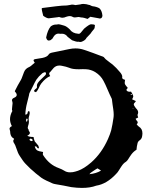

<svg xmlns="http://www.w3.org/2000/svg" viewBox="-20 -943 787 963"><path d="M645 -469.2 637.7 -471.7 636.2 -470.7 635.3 -468.8 636.2 -467.8 637.7 -467.3ZM457.5 -91.8 447.3 -85Q433.6 -76.7 428.2 -69.3Q462.9 -72.8 486.8 -87.4L478.5 -92.8Q472.7 -96.2 468.8 -98.6ZM139.6 -245.6Q136.7 -247.6 133.8 -247.6Q132.8 -247.6 131.3 -247.1L129.4 -245.6Q127.9 -244.6 127.9 -243.7Q127.9 -239.7 132.3 -237.3Q135.3 -235.4 138.7 -235.4H140.6L142.6 -236.8L144 -239.3Q144 -242.7 139.6 -245.6ZM111.8 -347.7 110.8 -334.5 111.3 -334 113.3 -333.5H114.7L116.2 -334L119.1 -346.7ZM647.5 -399.9 646 -398.9 645.5 -398.4 646 -397.5 647 -396.5 648.9 -397.9ZM635.3 -434.6 633.8 -432.6 635.7 -433.1ZM116.7 -262.2 123 -259.3 130.4 -257.3 139.2 -256.3 148.4 -255.9 149.4 -249.5 150.9 -244.1Q152.3 -237.8 154.3 -233.9Q157.2 -230 163.1 -223.6L167 -218.8L171.4 -213.9L173.8 -208L175.3 -202.1L174.8 -200.7L173.3 -198.7Q169.9 -198.7 168 -200.7L166.5 -202.6L165 -205.1Q163.1 -209 158.2 -209Q156.2 -209 154.3 -208.5Q158.2 -194.8 165.5 -189.5Q173.3 -184.1 195.8 -180.7V-176.8L194.8 -172.4V-170.4Q194.8 -167.5 196.3 -165Q227.1 -116.7 274.4 -100.1Q291.5 -93.8 302.2 -86.9Q314.5 -78.6 331.5 -78.6Q337.9 -78.6 345.2 -79.6L357.9 -82.5L370.6 -86.4Q400.9 -96.7 437.5 -128.4Q489.7 -174.3 521.5 -245.6Q533.2 -272.5 537.6 -289.1L543.9 -319.3L548.8 -349.6Q550.3 -357.9 550.3 -367.7Q550.3 -380.4 547.9 -396.5L544.4 -419.9L541.5 -443.4L541 -445.8L540.5 -447.8L529.8 -470.2L520 -492.7Q508.3 -520.5 499 -537.6Q485.4 -564 457.5 -581.5Q436.5 -594.2 412.1 -595.7L395.5 -596.2L378.9 -595.7H372.1Q343.3 -595.7 327.1 -603Q320.3 -605.5 310.5 -608.4L293 -612.3Q285.2 -614.3 277.8 -614.3Q260.7 -614.3 249 -602.1L239.3 -590.8Q233.9 -583.5 229.5 -580.1Q226.6 -577.1 226.6 -573.7Q226.6 -572.3 227.1 -570.8L229 -566.4L231.9 -561.5Q209 -552.2 187 -524.4Q183.6 -520 180.2 -513.7L174.8 -502Q168 -487.8 160.6 -480.5Q150.9 -482.9 150.9 -486.8Q150.9 -489.3 153.3 -491.7L157.2 -495.6L161.6 -499Q165.5 -502.4 165.5 -506.3V-507.8Q165 -510.3 165 -512.7Q165 -520 169.9 -527.3L176.8 -536.1L184.6 -543.9L195.8 -554.7L206.5 -564.9Q210.9 -569.8 210.9 -573.7Q210.9 -578.1 206.5 -581.5L202.6 -580.1L198.2 -578.6Q192.9 -576.7 191.4 -574.7L175.3 -559.6Q167 -550.3 162.1 -543Q154.3 -530.3 145.5 -511.2L129.4 -479.5L126.5 -472.7L125.5 -465.8L115.7 -426.3Q108.4 -399.4 106.9 -368.2Q117.7 -368.7 118.2 -376.5L119.1 -379.4L119.6 -381.8Q121.1 -385.3 125.5 -386.2Q128.9 -382.8 128.9 -377.4V-373L127.9 -368.7L126.5 -362.3L124.5 -355.5Q123.5 -350.6 123.5 -347.2Q123.5 -344.7 124 -342.8Q125 -337.4 125 -332Q125 -321.8 120.6 -310.5Q119.1 -306.2 119.1 -302.7Q119.1 -296.4 124 -293L123 -293.5L124 -288.6Q124.5 -286.1 126 -284.7Q129.9 -280.3 129.9 -276.4Q129.9 -268.6 116.7 -262.2ZM645.5 -469.2H646L647.5 -463.9L648.4 -458L646 -451.7L642.6 -444.8Q651.9 -440.4 661.6 -436L658.7 -431.6L655.8 -428.2Q650.9 -424.3 650.9 -419.4Q650.9 -417 652.3 -414.6L656.7 -407.2Q659.7 -402.8 662.1 -399.9Q672.9 -389.6 672.9 -379.4Q672.9 -374 670.4 -369.1Q669.9 -368.2 669.9 -366.2Q669.9 -364.3 670.4 -361.8L671.9 -357.4L672.9 -353.5L666.5 -350.6L660.2 -347.2L663.1 -341.8Q664.6 -338.9 666.5 -336.9Q670.9 -333 670.9 -329.1Q670.9 -324.2 665.5 -319.8L670.4 -313.5Q673.3 -310.1 676.3 -308.1Q694.3 -297.4 694.3 -274.9V-271.5Q693.4 -259.3 691.4 -253.4Q688 -243.7 677.7 -237.3Q674.8 -235.4 672.9 -231.4Q670.4 -228.5 669.9 -224.6L666.5 -208.5L664.6 -191.9Q650.4 -183.6 639.2 -168.9L630.4 -156.2L622.1 -143.1L617.2 -136.7Q614.3 -133.3 611.3 -131.3Q600.1 -125 590.3 -110.4L583.5 -100.1L577.1 -89.8Q569.8 -77.6 562 -70.3Q515.1 -20 462.4 -11.7Q432.6 -0.5 391.1 -0.5Q366.7 -0.5 337.9 -4.4L298.8 -12.2L259.8 -19L250 -21Q245.1 -22.5 241.7 -23.9L227.1 -30.8L212.9 -37.1Q196.8 -44.9 187 -51.8Q174.8 -60.5 159.2 -73.7L146 -85.4L132.8 -96.7Q124 -105 107.9 -121.6Q99.6 -130.4 94.7 -137.7L81.5 -157.2Q73.7 -168.5 70.3 -176.8Q60.5 -201.7 56.2 -214.8L52.2 -222.2L47.9 -229.5Q46.4 -232.9 46.4 -235.8Q46.4 -241.2 50.8 -245.6Q50.8 -246.1 49.8 -247.6L47.9 -249Q34.7 -255.9 31.7 -273.9L30.8 -284.7L28.3 -294.9Q27.8 -296.4 27.8 -297.4Q27.8 -304.7 39.6 -310.5Q30.3 -327.6 30.3 -345.2Q30.3 -362.8 39.1 -380.9L41 -384.3Q42 -385.3 42 -386.2Q42 -387.2 41.5 -387.7Q40 -391.1 40 -395Q40 -397 40.5 -399.4L41.5 -410.6Q43 -418.5 43 -424.3Q43 -430.2 41.5 -434.1Q40 -437.5 40 -439.9Q40 -448.2 50.8 -452.6Q64 -458 64 -467.3Q64 -472.2 59.1 -479L56.2 -481.9L54.2 -485.8L68.8 -514.2L85 -542.5Q88.4 -548.3 91.3 -557.1L96.7 -571.3L100.1 -580.6L104.5 -589.4Q111.3 -599.6 122.6 -605Q130.4 -607.9 138.7 -615.2L146 -621.6L154.3 -628.4L153.3 -630.4L151.9 -632.3L148.9 -637.2Q148.4 -638.7 148.4 -640.1Q148.4 -645 156.7 -646.5L173.8 -649.4L191.9 -652.3Q216.3 -657.2 223.6 -668.9Q227.5 -676.8 243.7 -679.7L327.1 -696.8Q343.3 -700.2 358.4 -700.2Q381.3 -700.2 402.3 -692.9L445.8 -677.7L488.8 -661.6L493.2 -660.2L496.6 -658.7Q501.5 -656.7 502 -654.8Q508.3 -646 522.5 -636.2L533.2 -627.9L544.4 -619.6Q552.7 -612.8 563.5 -601.6L580.1 -583Q593.3 -568.8 593.3 -557.6Q593.3 -555.7 592.8 -554.2V-552.7Q592.8 -549.8 596.7 -546.9L601.6 -544.4L607.4 -542.5L606.4 -537.1L606 -532.2Q605.5 -529.8 605.5 -527.3Q605.5 -524.4 606.4 -522Q607.9 -518.1 612.3 -512.7L616.2 -507.8L620.6 -502.9Q620.6 -501.5 619.1 -499.5L616.2 -496.6Q614.3 -494.1 614.3 -492.2Q614.3 -490.2 615.7 -488.3Q620.6 -482.9 630.4 -482.9Q633.3 -482.9 637.2 -483.4ZM382.3 -732.4Q378.4 -732.4 375 -733.9Q373 -733.4 370.6 -733.4Q361.3 -733.4 341.3 -741.2Q327.6 -751 319.3 -758.3Q308.1 -773.9 290.5 -773.9L284.2 -773.4Q278.8 -774.4 272.9 -774.4Q258.3 -774.4 248 -757.8L243.2 -749.5L238.8 -746.1Q234.4 -739.7 222.7 -739.7Q214.8 -741.2 211.4 -754.9Q218.8 -792.5 234.9 -811Q247.6 -819.8 259.3 -819.8H265.1Q269.5 -821.3 274.4 -821.3Q279.3 -821.3 301.8 -814.5Q314 -811 329.6 -795.9Q343.3 -775.9 371.1 -773.9L374.5 -773.4Q380.9 -773.4 385.3 -779.3L401.9 -799.3Q428.2 -821.3 436.5 -821.3Q452.6 -821.3 456.1 -816.9Q455.6 -801.8 451.7 -797.4Q438.5 -782.2 433.6 -773.9Q425.8 -766.6 413.6 -752.9Q409.7 -743.2 395.5 -736.3Q388.7 -732.4 382.3 -732.4ZM429.7 -917.5V-918.5Q435.1 -914.1 444.8 -911.6Q461.9 -910.2 478 -901.9Q491.2 -890.6 493.7 -865.2Q493.7 -862.8 492.7 -858.9Q489.7 -850.1 480 -850.1Q478 -850.1 476.1 -851.1Q463.4 -854 433.1 -858.9L419.4 -848.1Q397.9 -855 394 -855Q386.2 -855 379.9 -856.9Q377.4 -857.9 374 -857.9Q369.6 -857.9 363.3 -856.4Q358.9 -855.5 355 -855.5Q348.6 -855.5 343.3 -858.9Q337.9 -862.3 330.1 -862.3Q322.3 -862.3 312.5 -858.9Q301.8 -854 293 -854Q285.6 -854 279.8 -856.9Q277.8 -857.9 275.4 -857.9L271.5 -856.9Q226.6 -851.1 224.1 -851.1Q216.8 -851.1 205.6 -857.9L196.8 -863.8Q189 -893.6 189 -899.9Q190.4 -901.9 191.9 -902.8L261.2 -911.6L291 -914.6Q318.4 -914.6 333.5 -918.5Q336.9 -919.9 342.3 -919.9Q349.1 -919.9 358.4 -917.5L382.8 -920.9Q389.6 -923.3 397.9 -923.3Q412.1 -923.3 429.7 -917.5Z"/></svg>

Font: Kurland
Style: Regular
Weight: 400
Designer: GGBot
Version: 0.22